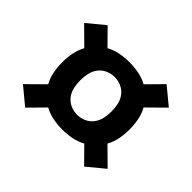

<svg xmlns="http://www.w3.org/2000/svg" viewBox="-121 -761 843 843"><g transform="rotate(45 300.0 -340.0)"><path d="M117 -84 37 -150 116 -228Q102 -253 96.5 -282Q91 -311 91 -340Q91 -369 96.5 -398Q102 -427 116 -452L37 -530L117 -596L188 -524Q213 -538 242 -543.5Q271 -549 300 -549Q329 -549 358 -543.5Q387 -538 412 -524L483 -596L563 -530L484 -452Q498 -427 503.5 -398Q509 -369 509 -340Q509 -311 503.5 -282Q498 -253 484 -228L563 -150L483 -84L412 -156Q387 -142 358 -136.5Q329 -131 300 -131Q271 -131 242 -136.5Q213 -142 188 -156ZM300 -223Q322 -223 342 -232Q362 -241 375 -258.5Q388 -276 392.5 -297Q397 -318 397 -340Q397 -362 392.5 -383Q388 -404 375 -421.5Q362 -439 342 -448Q322 -457 300 -457Q278 -457 258 -448Q238 -439 225 -421.5Q212 -404 207.5 -383Q203 -362 203 -340Q203 -318 207.5 -297Q212 -276 225 -258.5Q238 -241 258 -232Q278 -223 300 -223Z"/></g></svg>

Font: Iosevka Heavy Extended
Style: Regular
Weight: 900
Width: 7
Monospace: yes
Designer: Belleve Invis
Foundry: Belleve Invis
Version: Version 32.5.0; ttfautohint (v1.8.4)